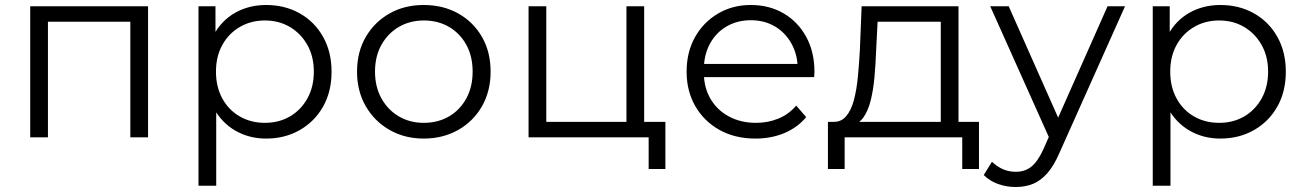

<svg xmlns="http://www.w3.org/2000/svg" viewBox="-20 -550 5222 769"><path d="M101 0V-525H573V0H502V-482L520 -463H154L172 -482V0Z M1046 5Q978 5 923 -26.5Q868 -58 835.5 -117.5Q803 -177 803 -263Q803 -349 835 -408.5Q867 -468 922 -499Q977 -530 1046 -530Q1121 -530 1180.5 -496.5Q1240 -463 1274 -402.5Q1308 -342 1308 -263Q1308 -183 1274 -123Q1240 -63 1180.5 -29Q1121 5 1046 5ZM775 194V-525H843V-367L836 -262L846 -156V194ZM1041 -58Q1097 -58 1141 -83.5Q1185 -109 1211 -155.5Q1237 -202 1237 -263Q1237 -324 1211 -370Q1185 -416 1141 -442Q1097 -468 1041 -468Q985 -468 940.5 -442Q896 -416 870.5 -370Q845 -324 845 -263Q845 -202 870.5 -155.5Q896 -109 940.5 -83.5Q985 -58 1041 -58Z M1677 5Q1601 5 1540.5 -29.5Q1480 -64 1445 -124.5Q1410 -185 1410 -263Q1410 -342 1445 -402Q1480 -462 1540 -496Q1600 -530 1677 -530Q1755 -530 1815.5 -496Q1876 -462 1910.5 -402Q1945 -342 1945 -263Q1945 -185 1910.5 -124.5Q1876 -64 1815 -29.5Q1754 5 1677 5ZM1677 -58Q1734 -58 1778 -83.5Q1822 -109 1847.5 -155.5Q1873 -202 1873 -263Q1873 -325 1847.5 -371Q1822 -417 1778 -442.5Q1734 -468 1678 -468Q1622 -468 1578 -442.5Q1534 -417 1508 -371Q1482 -325 1482 -263Q1482 -202 1508 -155.5Q1534 -109 1578 -83.5Q1622 -58 1677 -58Z M2097 0V-525H2168V-62H2489V-525H2560V0ZM2578 127V-6L2596 0H2489V-62H2645V127Z M3006 5Q2924 5 2862 -29.5Q2800 -64 2765 -124.5Q2730 -185 2730 -263Q2730 -341 2763.5 -401Q2797 -461 2855.5 -495.5Q2914 -530 2987 -530Q3061 -530 3118.5 -496.5Q3176 -463 3209 -402.5Q3242 -342 3242 -263Q3242 -258 3241.5 -252.5Q3241 -247 3241 -241H2784V-294H3203L3175 -273Q3175 -330 3150.5 -374.5Q3126 -419 3084 -444Q3042 -469 2987 -469Q2933 -469 2890 -444Q2847 -419 2823 -374Q2799 -329 2799 -271V-260Q2799 -200 2825.5 -154.5Q2852 -109 2899.5 -83.5Q2947 -58 3008 -58Q3056 -58 3097.5 -75Q3139 -92 3169 -127L3209 -81Q3174 -39 3121.5 -17Q3069 5 3006 5Z M3748 -34V-463H3495L3489 -346Q3487 -293 3482.5 -242Q3478 -191 3467.5 -148.5Q3457 -106 3438 -79.5Q3419 -53 3389 -49L3318 -62Q3349 -61 3369 -84.5Q3389 -108 3400 -149Q3411 -190 3416 -242.5Q3421 -295 3424 -350L3431 -525H3819V-34ZM3296 127V-62H3901V127H3834V0H3363V127Z M4048 199Q4011 199 3977.5 187Q3944 175 3920 151L3953 98Q3973 117 3996.5 127.5Q4020 138 4049 138Q4084 138 4109.5 118.5Q4135 99 4158 50L4192 -27L4200 -38L4416 -525H4486L4223 63Q4201 114 4174.5 144Q4148 174 4117 186.5Q4086 199 4048 199ZM4188 15 3946 -525H4020L4234 -43Z M4868 5Q4800 5 4745 -26.5Q4690 -58 4657.5 -117.5Q4625 -177 4625 -263Q4625 -349 4657 -408.5Q4689 -468 4744 -499Q4799 -530 4868 -530Q4943 -530 5002.5 -496.5Q5062 -463 5096 -402.5Q5130 -342 5130 -263Q5130 -183 5096 -123Q5062 -63 5002.5 -29Q4943 5 4868 5ZM4597 194V-525H4665V-367L4658 -262L4668 -156V194ZM4863 -58Q4919 -58 4963 -83.5Q5007 -109 5033 -155.5Q5059 -202 5059 -263Q5059 -324 5033 -370Q5007 -416 4963 -442Q4919 -468 4863 -468Q4807 -468 4762.5 -442Q4718 -416 4692.5 -370Q4667 -324 4667 -263Q4667 -202 4692.5 -155.5Q4718 -109 4762.5 -83.5Q4807 -58 4863 -58Z"/></svg>

Font: MOST Montserrat
Style: Regular
Weight: 400
Designer: Julieta Ulanovsky
Foundry: Julieta Ulanovsky
Version: Version 8.000;March 11, 2024;FontCreator 15.0.0.2926 64-bit